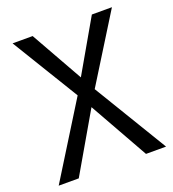

<svg xmlns="http://www.w3.org/2000/svg" viewBox="-129 -799 812 899"><g transform="rotate(-20 277.5 -350.0)"><path d="M530 -700 323 -367 545 0H445L280 -293L110 0H10L238 -367L35 -700H135L281 -441L430 -700Z"/></g></svg>

Font: Venryn Sans
Style: Regular
Weight: 400
Designer: Owen Earl, indestructible type* (font) & Cristiano Sobral (main changes)
Version: Version 3.600; ttfautohint (v1.8.3)